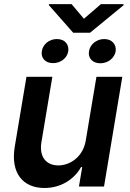

<svg xmlns="http://www.w3.org/2000/svg" viewBox="-20 -927 648 954"><path d="M335.6 -906.6H223V-901.3L343.8 -764.2H427.2L593.8 -900.9V-906.6H481.5L397 -833.8ZM187.9 -672.6C182.2 -639.6 204.5 -613.3 243.3 -613.3C282.3 -613.3 313.9 -638.8 319.2 -672.6C323.9 -706 302.2 -733 262.4 -733C223 -733 192.5 -705.3 187.9 -672.6ZM422.2 -671.9C416.5 -639.6 438.9 -612.6 478.3 -612.6C518.1 -612.6 549 -639.6 554.7 -671.9C559.3 -705.3 537.3 -733 497.9 -733C458.5 -733 426.8 -705.3 422.2 -671.9ZM406.2 -229.4C392.8 -146.3 326.7 -105.1 269.9 -105.1C208.5 -105.1 174.7 -148.8 185.4 -218L240.1 -545.5H111.5L53.3 -198.2C31.6 -67.1 93.8 7.1 201 7.1C282.7 7.1 348.7 -35.9 382.8 -96.9H388.5L372.2 0H496.8L587.7 -545.5H459.2Z"/></svg>

Font: TID UI Semi Bold
Style: Italic
Weight: 600
Italic angle: -9.39999°
Designer: The TID Project Authors
Foundry: Bakken & Bæck
Version: Version 1.001;hotconv 1.0.109;makeotfexe 2.5.65596